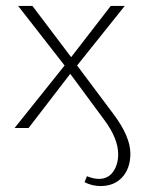

<svg xmlns="http://www.w3.org/2000/svg" viewBox="-20 -430 478 645"><path d="M264 182 272 162Q295 171 312 171Q343 171 360 147Q377 123 377 88Q377 35 329 -29L216 -182L76 0H29L197 -210L41 -410H89L219 -238L352 -410H399L239 -210L361 -47Q418 29 418 86Q418 135 391 165Q364 195 318 195Q289 195 264 182Z"/></svg>

Font: Ysabeau Light
Style: Regular
Weight: 300
Designer: Christian Thalmann (Catharsis Fonts)
Version: Version 0.003